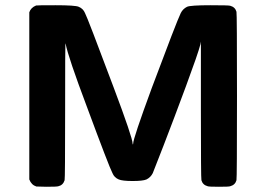

<svg xmlns="http://www.w3.org/2000/svg" viewBox="-20 -714 1018 734"><path d="M92 -667Q98 -685 118 -693Q121 -694 192 -694Q268 -694 281 -688Q298 -681 305 -664Q314 -648 414 -381Q487 -187 487 -165Q487 -162 488 -162Q489 -162 489 -165Q489 -184 560 -377Q655 -631 671 -664Q679 -680 695 -688Q708 -694 785 -694Q855 -694 860 -692Q879 -687 884 -669Q886 -663 886 -347Q886 -31 884 -25Q879 -7 860 -2Q856 0 817 0Q778 0 774 -2Q755 -7 750 -25Q748 -31 748 -293V-555L746 -544Q737 -509 691.5 -386Q646 -263 606 -159.5Q566 -56 564 -52Q556 -36 540 -28Q526 -22 487 -22Q448 -22 434 -28Q417 -35 410 -52Q398 -74 311 -309Q241 -495 231 -546L230 -548Q229 -548 229 -293Q229 -31 227 -25Q221 -6 203 -2Q198 0 158 0L119 -1Q100 -7 92 -28Z"/></svg>

Font: MathJax_SansSerif
Style: Bold
Weight: 700
Version: Version 1.1